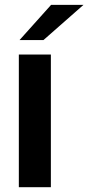

<svg xmlns="http://www.w3.org/2000/svg" viewBox="-20 -776 366 796"><path d="M58.1 -549.8H190.9V0H58.1ZM191.9 -755.9H326.2L160.2 -609.9H61Z"/></svg>

Font: Junction Bold
Style: Bold
Weight: 700
Designer: Caroline Hadilaksono
Foundry: Caroline Hadilaksono
Version: Version 001.001